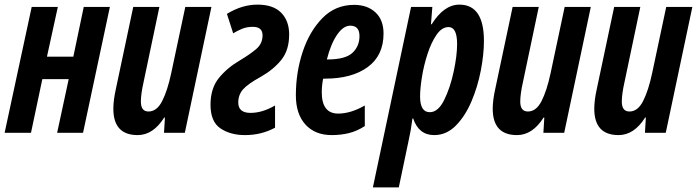

<svg xmlns="http://www.w3.org/2000/svg" viewBox="-26 -574 3013 830"><path d="M108 0 157 -232H271L221 0H333L449 -544H336L291 -329H177L224 -544H111L-6 0Z M684 -66H687L683 0H773L888 -544H775L714 -257Q698 -182 675 -137Q652 -92 616 -92Q583 -92 583 -135Q583 -151 586 -172.5Q589 -194 594 -216L663 -544H550L475 -190Q464 -141 464 -104Q464 10 569 10Q636 10 684 -66Z M1163 -22V-118Q1108 -86 1057 -86Q1004 -86 1004 -131Q1004 -164 1024.5 -187.5Q1045 -211 1103 -243Q1156 -273 1190 -315Q1224 -357 1224 -425Q1224 -484 1189.5 -519Q1155 -554 1087 -554Q1020 -554 955 -514L982 -430Q1000 -441 1020.5 -449.5Q1041 -458 1067 -458Q1109 -458 1109 -421Q1109 -385 1081 -361.5Q1053 -338 1011 -313Q956 -281 920 -236.5Q884 -192 884 -121Q884 -48 927 -19Q970 10 1033 10Q1104 10 1163 -22Z M1551 -29V-118Q1490 -83 1436 -83Q1365 -83 1365 -175Q1365 -205 1371 -234H1379Q1495 -234 1563.5 -284Q1632 -334 1632 -429Q1632 -488 1597 -520.5Q1562 -553 1505 -553Q1424 -553 1368 -496Q1312 -439 1282.5 -350Q1253 -261 1253 -162Q1253 -81 1294.5 -35.5Q1336 10 1408 10Q1447 10 1482 1.5Q1517 -7 1551 -29ZM1488 -463Q1528 -463 1528 -418Q1528 -374 1497.5 -345.5Q1467 -317 1390 -317H1387Q1404 -384 1431 -423.5Q1458 -463 1488 -463Z M1790 -157Q1790 -191 1798 -241Q1806 -291 1822 -340.5Q1838 -390 1861 -423.5Q1884 -457 1913 -457Q1950 -457 1950 -384Q1950 -333 1935 -263.5Q1920 -194 1894 -141.5Q1868 -89 1832 -89Q1790 -89 1790 -157ZM1698 236 1741 31Q1750 -8 1757 -62H1760Q1784 10 1851 10Q1904 10 1944.5 -31Q1985 -72 2012 -135.5Q2039 -199 2052.5 -269Q2066 -339 2066 -397Q2066 -554 1960 -554Q1893 -554 1840 -469H1837L1843 -544H1751L1586 236Z M2324 -66H2327L2323 0H2413L2528 -544H2415L2354 -257Q2338 -182 2315 -137Q2292 -92 2256 -92Q2223 -92 2223 -135Q2223 -151 2226 -172.5Q2229 -194 2234 -216L2303 -544H2190L2115 -190Q2104 -141 2104 -104Q2104 10 2209 10Q2276 10 2324 -66Z M2763 -66H2766L2762 0H2852L2967 -544H2854L2793 -257Q2777 -182 2754 -137Q2731 -92 2695 -92Q2662 -92 2662 -135Q2662 -151 2665 -172.5Q2668 -194 2673 -216L2742 -544H2629L2554 -190Q2543 -141 2543 -104Q2543 10 2648 10Q2715 10 2763 -66Z"/></svg>

Font: Noto Sans Display Condensed
Style: Bold Italic
Weight: 700
Width: 3
Designer: Monotype Design team
Foundry: Monotype Imaging Inc.
Version: 1.000